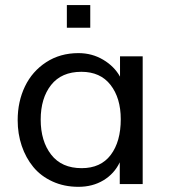

<svg xmlns="http://www.w3.org/2000/svg" viewBox="-20 -722 662 753"><path d="M242.2 -613.3V-702.1H334V-613.3ZM300.3 -62.5Q375 -62.5 414.3 -114.5Q453.6 -166.5 453.6 -254.4Q453.6 -337.4 413.6 -388.9Q373.5 -440.4 299.3 -440.4Q221.2 -440.4 180.4 -388.7Q139.6 -336.9 139.6 -252.9Q139.6 -168.5 180.7 -115.5Q221.7 -62.5 300.3 -62.5ZM287.6 10.7Q231.4 10.7 185.8 -10.3Q140.1 -31.2 110.6 -67.1Q81.1 -103 65.2 -150.1Q49.3 -197.3 49.3 -250.5Q49.3 -323.7 77.9 -383.1Q106.4 -442.4 161.1 -478Q215.8 -513.7 287.6 -513.7Q340.8 -513.7 384.5 -487.8Q428.2 -461.9 450.7 -421.4V-501H539.6V0H449.7V-85.4Q428.2 -40.5 385.7 -14.9Q343.3 10.7 287.6 10.7Z"/></svg>

Font: Muli
Style: Regular
Weight: 400
Designer: Vernon Adams
Foundry: newtypography
Version: Version 2; ttfautohint (v1.00rc1.6-4cba) -l 8 -r 50 -G 200 -